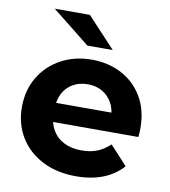

<svg xmlns="http://www.w3.org/2000/svg" viewBox="-84 -823 800 903"><g transform="rotate(10 315.5 -371.5)"><path d="M338.7 7.6Q246.6 7.6 177.5 -28.2Q108.4 -64 70.4 -126.7Q32.5 -189.4 32.5 -269.2Q32.5 -349.8 69.6 -412.3Q106.8 -474.7 171.9 -510.1Q237 -545.5 318.9 -545.5Q398.1 -545.5 461.5 -512Q524.9 -478.5 561.8 -416.1Q598.8 -353.7 598.8 -266.8Q598.8 -257.8 598.1 -246.3Q597.4 -234.8 596.4 -225.2H159.1V-316.1H513.8L453.6 -288.9Q454.2 -330.6 436.9 -361.8Q419.7 -393.1 389.7 -410.7Q359.8 -428.3 319.7 -428.3Q279.7 -428.3 249.2 -410.7Q218.7 -393.1 202 -361.5Q185.3 -330 185.3 -287.1V-262.8Q185.3 -218.7 204.7 -185.6Q224.1 -152.4 259.8 -134.5Q295.5 -116.6 343.3 -116.6Q386.1 -116.6 418.5 -129.6Q450.8 -142.6 478.4 -169.2L561.4 -79.2Q523.8 -36.8 468.1 -14.6Q412.3 7.6 338.7 7.6ZM285.6 -607 104.3 -751.3H272.2L406.7 -607Z"/></g></svg>

Font: Montserrat Thin
Style: Regular
Weight: 100
Designer: Julieta Ulanovsky
Foundry: Julieta Ulanovsky
Version: Version 9.000